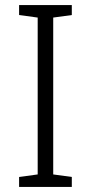

<svg xmlns="http://www.w3.org/2000/svg" viewBox="-20 -734 356 754"><path d="M262 0H55V-39L128 -49V-665L55 -675V-714H262V-675L189 -665V-49L262 -39Z"/></svg>

Font: Noto Sans Hebrew Thin Light
Style: Regular
Weight: 300
Version: Version 3.001